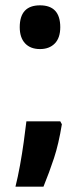

<svg xmlns="http://www.w3.org/2000/svg" viewBox="-20 -636 307 720"><path d="M130 -452Q94 -452 74 -473.5Q54 -495 54 -534Q54 -616 130 -616Q206 -616 206 -534Q206 -494 185.5 -473Q165 -452 130 -452ZM206 -181 212 -170Q200 -96 182.5 -43Q165 10 143 64H38Q47 28 55 -16Q63 -60 69 -103.5Q75 -147 79 -181Z"/></svg>

Font: Noto Sans Malayalam UI ExtraCondensed
Style: Bold
Weight: 700
Width: 2
Designer: Jelle Bosma - Monotype Design Team
Foundry: Monotype Imaging Inc.
Version: Version 2.104; ttfautohint (v1.8.4.7-5d5b)